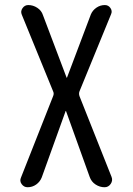

<svg xmlns="http://www.w3.org/2000/svg" viewBox="-20 -540 540 779"><path d="M91.8 219.7Q77.1 219.7 67.9 207Q58.6 194.3 65.4 179.7L195.3 -149.4Q200.2 -160.2 195.3 -169.9L68.4 -480.5Q62.5 -494.1 71.3 -506.8Q80.1 -519.5 94.7 -519.5Q114.3 -519.5 131.3 -508.3Q148.4 -497.1 154.3 -478.5L250 -225.6Q250 -224.6 251 -224.6Q252 -224.6 252 -225.6L348.6 -481.4Q355.5 -498 371.1 -508.8Q386.7 -519.5 405.3 -519.5Q419.9 -519.5 428.2 -507.3Q436.5 -495.1 430.7 -482.4L302.7 -169.9Q298.8 -160.2 302.7 -149.4L432.6 177.7Q438.5 192.4 429.2 206.1Q419.9 219.7 404.3 219.7Q384.8 219.7 367.7 208.5Q350.6 197.3 343.8 177.7L248 -88.9Q248 -89.8 247.1 -89.8Q246.1 -89.8 246.1 -88.9L149.4 179.7Q142.6 197.3 127 208.5Q111.3 219.7 91.8 219.7Z"/></svg>

Font: Rounded-X Mgen+ 2m regular
Style: Regular
Weight: 400
Designer: [Source Han Sans]
Ryoko NISHIZUKA  (kana & ideographs); Paul D. Hunt (Latin, Greek & Cyrillic); Wenlong ZHANG  (bopomofo
Version: Version 1.059.20150602